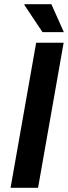

<svg xmlns="http://www.w3.org/2000/svg" viewBox="-20 -888 322 908"><path d="M30 0 151 -686H281L160 0ZM181 -736 95 -865 96 -868H223L282 -736Z"/></svg>

Font: Archivo SemiBold SemiBold
Style: Italic
Weight: 600
Italic angle: -10°
Version: Version 2.001